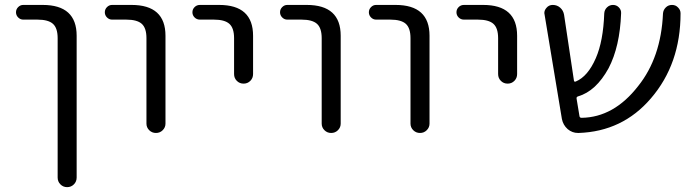

<svg xmlns="http://www.w3.org/2000/svg" viewBox="-20 -562 2817 779"><path d="M74.2 -482.4Q62.5 -482.4 53.7 -491.2Q44.9 -500 44.9 -512.2Q44.9 -524.4 53.7 -533.2Q62.5 -542 74.2 -542H153.3Q291 -542 291 -417V158.2Q291 174.8 279.8 186Q268.6 197.3 252.4 197.3Q236.3 197.3 225.1 186Q213.9 174.8 213.9 158.2V-407.2Q213.9 -448.2 194.8 -465.3Q175.8 -482.4 131.8 -482.4Z M434.6 -482.4Q422.9 -482.4 414.1 -491.2Q405.3 -500 405.3 -512.2Q405.3 -524.4 414.1 -533.2Q422.9 -542 434.6 -542H513.7Q651.4 -542 651.4 -417V-60.5Q651.4 -44.9 640.1 -33.7Q628.9 -22.5 612.8 -22.5Q596.7 -22.5 585.4 -33.7Q574.2 -44.9 574.2 -60.5V-407.2Q574.2 -448.2 555.2 -465.3Q536.1 -482.4 492.2 -482.4Z M791 -482.4Q778.3 -482.4 769.5 -491.2Q760.7 -500 760.7 -512.2Q760.7 -524.4 769.5 -533.2Q778.3 -542 791 -542H869.1Q1006.8 -542 1006.8 -417V-261.7Q1006.8 -245.1 995.6 -233.9Q984.4 -222.7 968.3 -222.7Q952.1 -222.7 940.9 -233.9Q929.7 -245.1 929.7 -261.7V-407.2Q929.7 -448.2 910.6 -465.3Q891.6 -482.4 847.7 -482.4Z M1145.5 -482.4Q1133.8 -482.4 1125 -491.2Q1116.2 -500 1116.2 -512.2Q1116.2 -524.4 1125 -533.2Q1133.8 -542 1145.5 -542H1224.6Q1362.3 -542 1362.3 -417V-60.5Q1362.3 -44.9 1351.1 -33.7Q1339.8 -22.5 1323.7 -22.5Q1307.6 -22.5 1296.4 -33.7Q1285.2 -44.9 1285.2 -60.5V-407.2Q1285.2 -448.2 1266.1 -465.3Q1247.1 -482.4 1203.1 -482.4Z M1505.9 -482.4Q1494.1 -482.4 1485.4 -491.2Q1476.6 -500 1476.6 -512.2Q1476.6 -524.4 1485.4 -533.2Q1494.1 -542 1505.9 -542H1585Q1722.7 -542 1722.7 -417V-60.5Q1722.7 -44.9 1711.4 -33.7Q1700.2 -22.5 1684.1 -22.5Q1668 -22.5 1656.7 -33.7Q1645.5 -44.9 1645.5 -60.5V-407.2Q1645.5 -448.2 1626.5 -465.3Q1607.4 -482.4 1563.5 -482.4Z M1862.3 -482.4Q1849.6 -482.4 1840.8 -491.2Q1832 -500 1832 -512.2Q1832 -524.4 1840.8 -533.2Q1849.6 -542 1862.3 -542H1940.4Q2078.1 -542 2078.1 -417V-261.7Q2078.1 -245.1 2066.9 -233.9Q2055.7 -222.7 2039.6 -222.7Q2023.4 -222.7 2012.2 -233.9Q2001 -245.1 2001 -261.7V-407.2Q2001 -448.2 1981.9 -465.3Q1962.9 -482.4 1918.9 -482.4Z M2731.4 -531.2Q2741.2 -521.5 2741.2 -507.8Q2741.2 -302.7 2621.1 -163.1Q2505.9 -28.3 2327.1 -22.5Q2326.2 -22.5 2325.2 -22.5Q2301.8 -22.5 2283.2 -38.1Q2264.6 -54.7 2259.8 -79.1L2189.5 -502.9Q2188.5 -505.9 2188.5 -508.8Q2188.5 -520.5 2197.3 -530.3Q2207 -542 2222.7 -542Q2240.2 -542 2252.9 -530.8Q2265.6 -519.5 2268.6 -502L2308.6 -235.4Q2309.6 -228.5 2316.4 -231.4Q2365.2 -252 2397.5 -326.2Q2427.7 -395.5 2431.6 -507.8Q2432.6 -522.5 2442.9 -532.2Q2453.1 -542 2467.3 -542Q2481.4 -542 2491.2 -531.7Q2501 -521.5 2500 -507.8Q2495.1 -373 2449.2 -285.2Q2398.4 -192.4 2325.2 -170.9Q2318.4 -168.9 2319.3 -162.1L2331.1 -90.8Q2332 -84 2339.8 -84Q2470.7 -85.9 2569.3 -212.9Q2662.1 -329.1 2669.9 -506.8Q2670.9 -521.5 2681.2 -531.7Q2691.4 -542 2706.5 -542Q2721.7 -542 2731.4 -531.2Z"/></svg>

Font: Gen Jyuu Gothic P Normal
Style: Regular
Weight: 300
Designer: [Source Han Sans]
Ryoko NISHIZUKA  (kana & ideographs); Paul D. Hunt (Latin, Greek & Cyrillic); Wenlong ZHANG  (bopomofo
Version: Version 1.002.20150607